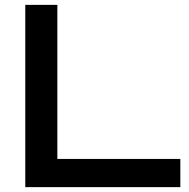

<svg xmlns="http://www.w3.org/2000/svg" viewBox="-20 -770 778 790"><path d="M216 -750V-59L157 -116H722V0H84V-750Z"/></svg>

Font: Unbounded
Style: Regular
Weight: 400
Designer: Luke Prowse, Jean-Baptiste Morizot, Fátima Lázaro, Florian Runge
Foundry: NaN
Version: Version 1.701;gftools[0.9.28.dev5+ged2979d]